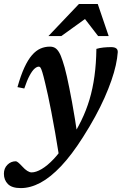

<svg xmlns="http://www.w3.org/2000/svg" viewBox="-69 -710 624 984"><path d="M55.5 -256.5 20.5 -263.5Q37.5 -324 56 -364Q74.5 -404 95 -427.5Q115.5 -451 138.2 -461Q161 -471 186.5 -471Q202 -471 213 -464.5Q224 -458 233.5 -442.2Q243 -426.5 252 -398Q262 -370 273.8 -318Q285.5 -266 300.2 -186.5Q315 -107 331 4.5L237 110Q224.5 31.5 213.8 -29.5Q203 -90.5 194 -137.2Q185 -184 177.2 -219.8Q169.5 -255.5 162.5 -284Q153.5 -322 148 -339.8Q142.5 -357.5 138.8 -363Q135 -368.5 130 -368.5Q120 -368.5 108 -358Q96 -347.5 82.8 -323Q69.5 -298.5 55.5 -256.5ZM269 22 287.5 13Q322 -39.5 347.5 -91.8Q373 -144 389.8 -200.2Q406.5 -256.5 415.2 -320.2Q424 -384 425 -459.5Q441.5 -464.5 461 -466.5Q480.5 -468.5 500.5 -468.5Q518 -468.5 526.5 -462.2Q535 -456 534.5 -442.5Q532.5 -412.5 524.5 -376Q516.5 -339.5 502 -297.8Q487.5 -256 466.8 -209.2Q446 -162.5 418.5 -112Q391 -61.5 356.5 -7.5Q298.5 84 243.8 141.8Q189 199.5 137.8 226.8Q86.5 254 37.5 254Q-8 254 -28.5 233.2Q-49 212.5 -49 180.5Q-49 152.5 -31 134.5Q-13 116.5 12 116.5Q16.5 116.5 24.5 123Q32.5 129.5 45.5 143.5Q58.5 158 70.8 165.8Q83 173.5 93 173.5Q115.5 173.5 144.8 156.2Q174 139 206 105.2Q238 71.5 269 22ZM179 -525 335.5 -689.5H432L488 -525H434L355 -627.5H387.5L245 -525Z"/></svg>

Font: Newsreader SemiBold
Style: Italic
Weight: 600
Italic angle: -17°
Designer: Hugues Gentile
Foundry: Production Type
Version: Version 1.003